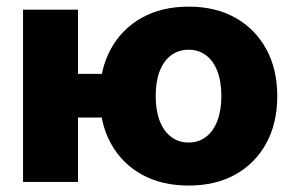

<svg xmlns="http://www.w3.org/2000/svg" viewBox="-20 -559 902 590"><path d="M50.8 0V-529.3H219.7V0ZM171.4 -197.8V-332H336.4V-197.8ZM559.6 11.2Q476.6 11.2 415.3 -22.9Q354 -57.1 320.3 -118.9Q286.6 -180.7 286.6 -263.7Q286.6 -346.2 320.3 -408Q354 -469.7 415.3 -504.2Q476.6 -538.6 559.6 -538.6Q642.6 -538.6 703.6 -504.2Q764.6 -469.7 798.3 -408Q832 -346.2 832 -263.7Q832 -180.7 798.3 -118.9Q764.6 -57.1 703.6 -22.9Q642.6 11.2 559.6 11.2ZM559.6 -121.1Q590.3 -121.1 613 -138.4Q635.7 -155.8 647.9 -187.7Q660.2 -219.7 660.2 -263.7Q660.2 -308.6 647.9 -340.3Q635.7 -372.1 613 -389.2Q590.3 -406.2 559.6 -406.2Q528.8 -406.2 505.9 -389.2Q482.9 -372.1 470.7 -340.3Q458.5 -308.6 458.5 -263.7Q458.5 -219.7 470.7 -187.7Q482.9 -155.8 505.9 -138.4Q528.8 -121.1 559.6 -121.1Z"/></svg>

Font: Inter 24pt ExtraBold
Style: Regular
Weight: 800
Designer: Rasmus Andersson
Foundry: rsms
Version: Version 4.001;git-66647c0bb